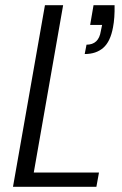

<svg xmlns="http://www.w3.org/2000/svg" viewBox="-20 -719 471 739"><path d="M421 -699Q422 -650 415 -614Q405 -559 377.5 -535Q350 -511 306 -511L313 -547Q360 -547 368 -599L373 -623H327L340 -699ZM223 -699 110 -55H361L351 0H30L153 -699Z"/></svg>

Font: SVN-Poppins Light
Style: Italic
Weight: 300
Italic angle: -10°
Designer: Ninad Kale (Devanagari), Jonny Pinhorn (Latin)
Foundry: Indian Type Foundry
Version: Version 3.002 2017; ttfautohint (v1.8.3)